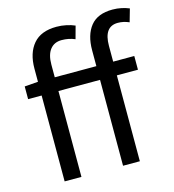

<svg xmlns="http://www.w3.org/2000/svg" viewBox="-108 -814 820 905"><g transform="rotate(-15 302.0 -362.0)"><path d="M381 0V-419H178V0H96V-419H30V-481L96 -486V-550Q96 -626 133.5 -670Q171 -714 247 -714Q271 -714 294.5 -709Q318 -704 336 -696L319 -634Q289 -647 254 -647Q218 -647 198 -621.5Q178 -596 178 -548V-486H381V-563Q381 -638 415.5 -681Q450 -724 523 -724Q546 -724 566.5 -719.5Q587 -715 604 -708L586 -645Q559 -657 531 -657Q463 -657 463 -563V-486H566V-419H463V0Z"/></g></svg>

Font: Pinyin1712
Style: Regular
Weight: 400
Version: Version 1